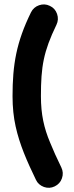

<svg xmlns="http://www.w3.org/2000/svg" viewBox="-20 -775 341 882"><path d="M209 -748C192.9 -755.9 176.8 -756.8 159.7 -751C142.6 -745.1 129.9 -733.9 122.1 -717.8C55.2 -581.1 37.6 -478.5 37.6 -333C37.6 -282.2 42.5 -235.8 51.8 -194.3C70.3 -110.4 103.5 -35.2 145 50.8C152.3 66.9 165 77.6 182.1 84C199.2 89.8 215.3 88.9 231.4 81.1C247.6 73.2 258.8 61 264.6 43.9C270.5 26.9 269.5 10.3 261.7 -5.9C240.7 -48.8 223.6 -86.9 210 -120.6C182.1 -187 168 -249 168 -333C168 -469.7 179.7 -537.6 239.3 -661.1C247.1 -677.2 248 -693.8 242.2 -710.9C236.3 -728 225.1 -740.7 209 -748Z"/></svg>

Font: Mikhak
Style: Bold
Weight: 700
Designer: Amin Abedi
Version: Version 3.2